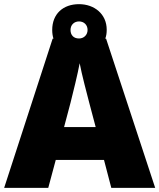

<svg xmlns="http://www.w3.org/2000/svg" viewBox="-20 -903 766 923"><path d="M515 0H726L490 -717H486C491 -730 493 -744 493 -760C493 -836 433 -883 360 -883C283 -883 231 -836 231 -759C231 -744 233 -730 237 -717H233L0 0H212L248 -134H480ZM360 -718C333 -718 319 -735 319 -759C319 -784 337 -800 360 -800C383 -800 401 -784 401 -759C401 -735 383 -718 360 -718ZM409 -409 440 -292H288L319 -409C331 -456 354 -550 363 -599C372 -550 399 -447 409 -409Z"/></svg>

Font: Noto Sans Malayalam Black
Style: Regular
Weight: 900
Designer: Jelle Bosma - Monotype Design Team
Foundry: Monotype Imaging Inc.
Version: Version 2.104